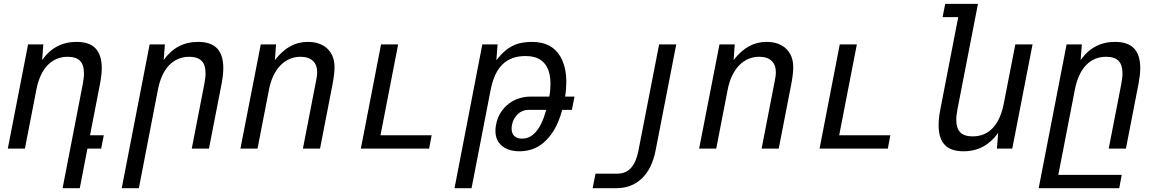

<svg xmlns="http://www.w3.org/2000/svg" viewBox="-20 -780 6061 1008"><path d="M414.6 -338.9Q417.5 -354.5 419.2 -368.7Q420.9 -382.8 420.9 -395Q420.9 -439.9 399.9 -460.9Q378.9 -481.9 335.9 -481.9Q303.2 -481.9 276.4 -470.2Q249.5 -458.5 228.5 -436.3Q207.5 -414.1 193.1 -381.8Q178.7 -349.6 170.9 -309.1L110.8 0H21L127.4 -546.9H207.5L201.2 -464.8Q268.6 -560.1 381.8 -560.1Q450.2 -560.1 482.2 -525.4Q514.2 -490.7 514.2 -422.4Q514.2 -403.8 511.7 -383.1Q509.3 -362.3 504.9 -338.9L452.6 -69.8H524.9L511.2 0H439L398.9 208H308.6Z M765.6 -546.9H845.7L839.4 -464.8Q906.7 -560.1 1020 -560.1Q1086.9 -560.1 1119.6 -526.1Q1152.3 -492.2 1152.3 -422.4Q1152.3 -403.8 1149.9 -383.1Q1147.5 -362.3 1143.1 -338.9L1077.1 0H986.8L1052.7 -338.9Q1055.7 -354.5 1057.4 -368.4Q1059.1 -382.3 1059.1 -395Q1059.1 -440.4 1037.8 -461.2Q1016.6 -481.9 974.1 -481.9Q941.4 -481.9 914.6 -470.2Q887.7 -458.5 866.7 -436.3Q845.7 -414.1 831.3 -381.8Q816.9 -349.6 809.1 -309.1L709 208H619.1Z M1349.1 -546.9H1429.2L1423.3 -464.8Q1461.4 -513.7 1503.7 -536.9Q1545.9 -560.1 1596.2 -560.1Q1628.4 -560.1 1654.3 -551Q1680.2 -542 1698.5 -524.7Q1716.8 -507.3 1726.6 -482.7Q1736.3 -458 1736.3 -426.8Q1736.3 -409.7 1733.6 -387Q1731 -364.3 1726.1 -338.9L1660.2 0H1570.3L1636.2 -339.4Q1637.2 -341.8 1637.7 -346.2Q1645 -380.4 1645 -400.9Q1645 -439.5 1622.6 -460.7Q1600.1 -481.9 1557.1 -481.9Q1526.4 -481.9 1499.8 -470.2Q1473.1 -458.5 1451.9 -436.5Q1430.7 -414.6 1415.3 -382.3Q1399.9 -350.1 1392.1 -309.1L1332 0H1242.2Z M1980.5 -546.9H2070.3L1977.5 -69.8H2246.1L2232.9 0H1874.5Z M2512.2 -546.9H2592.3L2585.9 -463.9Q2607.9 -492.2 2629.2 -510.7Q2650.4 -529.3 2673.8 -540.5Q2697.3 -551.8 2722.7 -555.9Q2748 -560.1 2771.5 -560.1Q2826.2 -560.1 2863 -540.5Q2899.9 -521 2922.4 -482.4Q2937 -456.5 2945.1 -423.8Q2953.1 -391.1 2953.1 -349.6Q2953.1 -332 2951.7 -312.7Q2950.2 -293.5 2946.8 -272.9H2996.1L2982.4 -203.1H2931.6Q2914.1 -138.7 2888.7 -97.2Q2863.3 -55.7 2833.5 -30.8Q2803.7 -5.9 2772.2 4.2Q2740.7 14.2 2708.5 14.2Q2674.3 14.2 2648.4 4.6Q2622.6 -4.9 2606 -22.9Q2581.1 -49.8 2581.1 -92.8Q2581.1 -107.9 2584 -124Q2591.3 -163.1 2609.9 -190.9Q2628.4 -218.8 2652.8 -236.8Q2677.7 -255.4 2707 -264.2Q2736.3 -272.9 2765.6 -272.9H2863.8Q2867.2 -291.5 2868.7 -308.6Q2870.1 -325.7 2870.1 -341.3Q2870.1 -394 2851.1 -429.2Q2835.9 -456.5 2808.6 -471.2Q2781.2 -485.8 2737.8 -485.8Q2702.6 -485.8 2672.9 -475.6Q2643.1 -465.3 2619.6 -443.4Q2596.7 -421.9 2580.6 -387.9Q2564.5 -354 2554.7 -302.2L2455.6 208H2366.2ZM2721.2 -52.2Q2740.7 -52.2 2758.1 -60.1Q2775.4 -67.9 2791.5 -85.9Q2808.6 -104.5 2822.3 -132.8Q2835.9 -161.1 2847.7 -203.1H2752Q2738.3 -203.1 2725.1 -198Q2711.9 -192.9 2701.2 -183.6Q2690.4 -174.3 2681.2 -159.4Q2671.9 -144.5 2668 -124Q2666 -114.7 2666 -104.5Q2666 -86.4 2673.8 -73.7Q2680.2 -64 2691.7 -58.1Q2703.1 -52.2 2721.2 -52.2Z M3106.4 131.8H3220.7Q3265.6 131.8 3293 101.3Q3320.3 70.8 3332 9.8L3440.4 -546.9H3530.3L3421.9 9.8Q3403.3 105.5 3349.9 156.7Q3296.4 208 3215.3 208H3091.3Z M3757.3 -546.9H3837.4L3831.5 -464.8Q3869.6 -513.7 3911.9 -536.9Q3954.1 -560.1 4004.4 -560.1Q4036.6 -560.1 4062.5 -551Q4088.4 -542 4106.7 -524.7Q4125 -507.3 4134.8 -482.7Q4144.5 -458 4144.5 -426.8Q4144.5 -409.7 4141.8 -387Q4139.2 -364.3 4134.3 -338.9L4068.4 0H3978.5L4044.4 -339.4Q4045.4 -341.8 4045.9 -346.2Q4053.2 -380.4 4053.2 -400.9Q4053.2 -439.5 4030.8 -460.7Q4008.3 -481.9 3965.3 -481.9Q3934.6 -481.9 3908 -470.2Q3881.3 -458.5 3860.1 -436.5Q3838.9 -414.6 3823.5 -382.3Q3808.1 -350.1 3800.3 -309.1L3740.2 0H3650.4Z M4388.7 -546.9H4478.5L4385.7 -69.8H4654.3L4641.1 0H4282.7Z M5038.6 14.2Q4971.2 14.2 4939.5 -20Q4907.7 -54.2 4907.7 -122.6Q4907.7 -161.1 4917 -207L5010.7 -689.9H4928.7L4942.4 -759.8H5114.3L5006.8 -207Q5003.9 -191.4 5002.2 -177.5Q5000.5 -163.6 5000.5 -150.9Q5000.5 -106.4 5021.5 -85.2Q5042.5 -64 5085.9 -64Q5151.4 -64 5192.6 -108.6Q5233.9 -153.3 5250 -236.8L5310.5 -546.9H5400.9L5294.4 0H5213.9L5220.2 -82Q5186.5 -34.7 5141.1 -10.3Q5095.7 14.2 5038.6 14.2Z M5579.6 -546.9H5659.7L5653.3 -464.8Q5720.7 -560.1 5834 -560.1Q5900.9 -560.1 5933.6 -526.1Q5966.3 -492.2 5966.3 -422.4Q5966.3 -403.8 5963.9 -383.1Q5961.4 -362.3 5957 -338.9L5891.1 0H5800.8L5866.7 -338.9Q5869.6 -354.5 5871.3 -368.4Q5873 -382.3 5873 -395Q5873 -439.5 5852.3 -460.7Q5831.5 -481.9 5788.1 -481.9Q5723.1 -481.9 5681.2 -437.3Q5639.2 -392.6 5623 -309.1L5536.1 138.2H5869.1L5856 208H5433.1Z"/></svg>

Font: Hack
Style: Italic
Weight: 400
Italic angle: -11°
Monospace: yes
Designer: Christopher Simpkins
Foundry: Christopher Simpkins
Version: Version 2.019; ttfautohint (v1.4.1) -l 4 -r 80 -G 350 -x 0 -